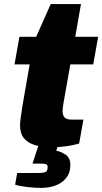

<svg xmlns="http://www.w3.org/2000/svg" viewBox="-20 -708 500 939"><path d="M236 12Q188 12 152.5 2Q117 -8 97.5 -31.5Q78 -55 78 -96Q78 -108 81 -131Q84 -154 91 -197L125 -393H51L75 -528H157L228 -688H376L348 -528H460L436 -393H324L291 -207Q289 -194 287.5 -183.5Q286 -173 286 -164Q286 -145 295.5 -134Q305 -123 332 -123H388L367 -6Q350 -1 326 3.5Q302 8 278 10Q254 12 236 12ZM184 211Q150 211 112 206.5Q74 202 54 195L64 138H169Q187 138 200 134.5Q213 131 213 109Q213 98 205.5 95Q198 92 179 92H139L182 -39H278L255 29Q278 33 301 48.5Q324 64 324 99Q324 133 309 155Q294 177 272 189.5Q250 202 226 206.5Q202 211 184 211Z"/></svg>

Font: Archivo SemiBold Black
Style: Italic
Weight: 900
Italic angle: -10°
Version: Version 2.001